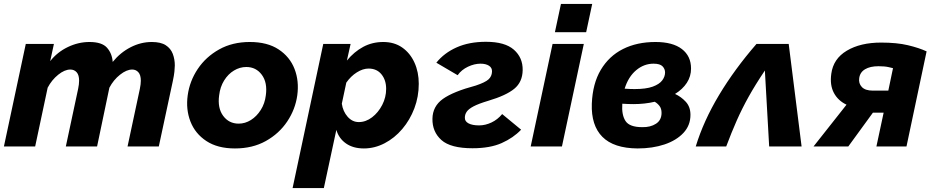

<svg xmlns="http://www.w3.org/2000/svg" viewBox="-30 -750 4785 983"><path d="M102 -525H246L227 -437Q263 -483 317 -509Q371 -535 428 -535Q492 -535 518 -505.5Q544 -476 547 -433Q586 -481 638.5 -508Q691 -535 747 -535Q793 -535 818.5 -518.5Q844 -502 854.5 -474.5Q865 -447 865 -415Q865 -403 863 -383.5Q861 -364 855 -336L783 0H623L686 -295Q691 -319 691 -337Q691 -366 678.5 -380Q666 -394 647 -394Q618 -394 584.5 -367.5Q551 -341 530 -301L467 0H307L370 -295Q375 -319 375 -337Q375 -366 362.5 -380Q350 -394 330 -394Q301 -394 268 -367.5Q235 -341 214 -301L150 0H-10Z M1173 10Q1084 10 1026.5 -28Q969 -66 945 -128Q921 -190 931 -262Q941 -335 982.5 -397Q1024 -459 1092 -497Q1160 -535 1249 -535Q1339 -535 1396.5 -497Q1454 -459 1478 -397Q1502 -335 1492 -262Q1482 -190 1440.5 -128Q1399 -66 1331 -28Q1263 10 1173 10ZM1192 -117Q1225 -117 1254.5 -135.5Q1284 -154 1305 -187Q1326 -220 1331 -262Q1340 -327 1310.5 -367Q1281 -407 1231 -407Q1198 -407 1168 -389Q1138 -371 1117.5 -338Q1097 -305 1092 -262Q1083 -197 1112.5 -157Q1142 -117 1192 -117Z M1625 -525H1765L1746 -440Q1783 -485 1829.5 -510Q1876 -535 1932 -535Q1989 -535 2029.5 -506.5Q2070 -478 2092 -429.5Q2114 -381 2114 -321Q2114 -255 2091.5 -195.5Q2069 -136 2029.5 -89.5Q1990 -43 1939 -16.5Q1888 10 1833 10Q1778 10 1741.5 -15.5Q1705 -41 1692 -85L1628 213H1468ZM1807 -125Q1843 -125 1875 -149.5Q1907 -174 1927 -213Q1947 -252 1947 -295Q1947 -340 1923 -369.5Q1899 -399 1857 -399Q1828 -399 1797 -379.5Q1766 -360 1743 -327L1720 -219Q1726 -179 1750 -152Q1774 -125 1807 -125Z M2389 9Q2277 9 2230 -33Q2183 -75 2184 -142Q2185 -206 2237.5 -243.5Q2290 -281 2406 -312Q2454 -328 2471 -343.5Q2488 -359 2489 -383Q2490 -403 2473.5 -413.5Q2457 -424 2430 -424Q2399 -424 2366 -408.5Q2333 -393 2313 -365L2204 -429Q2244 -479 2308 -507.5Q2372 -536 2458 -536Q2555 -536 2601 -495.5Q2647 -455 2646 -391Q2645 -330 2603 -295.5Q2561 -261 2470 -234Q2420 -219 2394.5 -205.5Q2369 -192 2359.5 -178Q2350 -164 2350 -148Q2349 -129 2368.5 -118.5Q2388 -108 2423 -108Q2455 -108 2486.5 -123Q2518 -138 2541 -166L2638 -86Q2598 -44 2538.5 -17.5Q2479 9 2389 9Z M2842 -730H3002L2971 -585H2811ZM2799 -525H2959L2847 0H2687Z M3234 10Q3112 9 3054 -49.5Q2996 -108 3000 -219Q3004 -322 3046 -392.5Q3088 -463 3159.5 -499Q3231 -535 3326 -535Q3414 -535 3461 -499Q3508 -463 3508 -399Q3508 -359 3486.5 -326Q3465 -293 3426 -269Q3457 -255 3481 -229Q3505 -203 3505 -162Q3505 -108 3469 -69.5Q3433 -31 3372 -10.5Q3311 10 3234 10ZM3316 -424Q3267 -424 3227 -390.5Q3187 -357 3168 -296Q3196 -294 3219 -294Q3278 -294 3312 -306.5Q3346 -319 3360.5 -338.5Q3375 -358 3375 -379Q3375 -397 3362 -410.5Q3349 -424 3316 -424ZM3258 -99Q3300 -98 3328.5 -116.5Q3357 -135 3357 -172Q3357 -194 3346.5 -207.5Q3336 -221 3322 -229Q3271 -217 3213 -217Q3186 -217 3156 -219V-218Q3152 -162 3172.5 -130.5Q3193 -99 3258 -99Z M3532 0Q3572 -131 3651.5 -263.5Q3731 -396 3843 -525H4008L4074 0H3908L3886 -389Q3837 -316 3803 -255Q3769 -194 3742 -133Q3715 -72 3688 0Z M4135 0 4304 -214Q4260 -235 4239 -275Q4218 -315 4226 -372Q4236 -449 4305.5 -490.5Q4375 -532 4481 -532Q4562 -532 4618.5 -518.5Q4675 -505 4714 -487L4611 0H4457L4494 -173H4439L4313 0ZM4439 -286H4518L4542 -401Q4542 -401 4521 -406Q4500 -411 4468 -411Q4425 -411 4399 -395.5Q4373 -380 4369 -350Q4365 -323 4382.5 -304.5Q4400 -286 4439 -286Z"/></svg>

Font: Raleway ExtraBold
Style: Italic
Weight: 800
Italic angle: -12°
Designer: Matt McInerney, Pablo Impallari, Rodrigo Fuenzalida
Foundry: Matt McInerney, Pablo Impallari, Rodrigo Fuenzalida
Version: Version 4.026